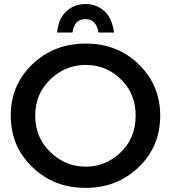

<svg xmlns="http://www.w3.org/2000/svg" viewBox="-20 -925 850 954"><path d="M407 8.5Q324.5 8.5 258.8 -17.8Q193 -44 140 -95.5Q84.5 -150 59 -213.2Q33.5 -276.5 33.5 -351Q33.5 -503 140.8 -605.8Q248 -708.5 407 -708.5Q564 -708.5 670 -604.8Q776 -501 776 -351Q776 -196 668.5 -93.8Q561 8.5 407 8.5ZM406 -97Q501 -97 572 -161Q654 -233 654 -351Q654 -456 586.5 -525Q513.5 -602 406 -602.5Q305 -602.5 230 -530.5Q155 -458.5 155 -351Q155 -241 230 -169.5Q304.5 -97 406 -97ZM546.5 -763.5H469.5Q458 -830 405 -830Q349 -830 340 -763.5H263.5Q268 -811.5 288.2 -843Q308.5 -874.5 339.2 -889.8Q370 -905 405 -905Q458.5 -905 497.8 -870.5Q537 -836 546.5 -763.5Z"/></svg>

Font: Argentum Novus Medium
Style: Regular
Weight: 500
Designer: Julieta Ulanovsky (font) & Cristiano Sobral (main changes)
Foundry: Julieta Ulanovsky (font) & Cristiano Sobral (main changes)
Version: Version 3.00;November 27, 2020;FontCreator 13.0.0.2655 64-bi